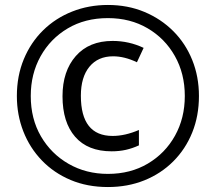

<svg xmlns="http://www.w3.org/2000/svg" viewBox="-20 -744 871 774"><path d="M415 10Q332 10 264.5 -18.5Q197 -47 148.5 -97.5Q100 -148 74 -214.5Q48 -281 48 -357Q48 -438 76 -505.5Q104 -573 154 -622Q204 -671 271 -697.5Q338 -724 415 -724Q495 -724 562 -696Q629 -668 678.5 -618.5Q728 -569 755 -502Q782 -435 782 -357Q782 -277 755 -210Q728 -143 678.5 -93.5Q629 -44 562 -17Q495 10 415 10ZM415 -43Q506 -43 576 -84.5Q646 -126 685.5 -197Q725 -268 725 -357Q725 -447 685 -518Q645 -589 575 -630Q505 -671 415 -671Q323 -671 253 -629.5Q183 -588 143.5 -517Q104 -446 104 -357Q104 -265 145 -194.5Q186 -124 256.5 -83.5Q327 -43 415 -43ZM430 -134Q334 -134 283 -192.5Q232 -251 232 -356Q232 -457 285.5 -518Q339 -579 434 -579Q500 -579 559 -551L532 -493Q482 -517 436 -517Q375 -517 340.5 -475Q306 -433 306 -358Q306 -196 434 -196Q484 -196 540 -220V-158Q514 -146 487.5 -140Q461 -134 430 -134Z"/></svg>

Font: Noto Sans Tamil Condensed
Style: Regular
Weight: 400
Width: 3
Designer: Jelle Bosma - Monotype Design Team
Foundry: Monotype Imaging Inc.
Version: Version 2.004; ttfautohint (v1.8.4.7-5d5b)